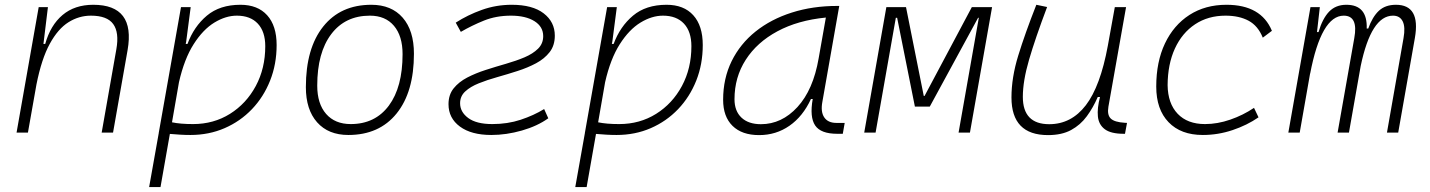

<svg xmlns="http://www.w3.org/2000/svg" viewBox="-20 -547 5899 792"><path d="M48.3 0 139.6 -517.6H177.7L159.2 -365.7H166.5Q188 -442.9 238 -485.1Q288.1 -527.3 364.7 -527.3Q539.1 -527.3 506.3 -340.3L446.3 0H399.4L460 -344.2Q472.2 -413.1 447 -447.8Q421.9 -482.4 355 -482.4Q305.7 -482.4 262.5 -455.3Q219.2 -428.2 185.3 -366.2Q151.4 -304.2 130.4 -198.7L95.2 0Z M642.1 224.6H595.2L635.3 -0.5Q634.8 -0.5 634.3 -0.5L635.3 -1.5L726.6 -517.6H766.6L748 -375.5L746.1 -365.7H753.4Q779.8 -437.5 833.3 -482.4Q886.7 -527.3 971.7 -527.3Q1043 -527.3 1082 -484.1Q1121.1 -440.9 1121.1 -361.3Q1121.1 -282.2 1094.2 -214.6Q1067.4 -147 1019.3 -96.7Q971.2 -46.4 906.5 -18.3Q841.8 9.8 765.6 9.8Q744.1 9.8 723.1 8.5Q702.1 7.3 680.7 5.4ZM689.5 -42.5Q723.6 -35.2 776.4 -35.2Q861.3 -35.2 928.7 -77.4Q996.1 -119.6 1035.2 -192.4Q1074.2 -265.1 1074.2 -356.4Q1074.2 -416.5 1043.5 -449.5Q1012.7 -482.4 957 -482.4Q911.1 -482.4 864.3 -453.9Q817.4 -425.3 778.8 -364.7Q740.2 -304.2 718.3 -208Z M1417 9.8Q1334.5 9.8 1288.1 -42.5Q1241.7 -94.7 1241.7 -187.5Q1241.7 -347.7 1313.2 -437.5Q1384.8 -527.3 1511.7 -527.3Q1594.7 -527.3 1641.1 -474.1Q1687.5 -420.9 1687.5 -325.2Q1687.5 -167.5 1616 -78.9Q1544.4 9.8 1417 9.8ZM1426.8 -35.2Q1527.3 -35.2 1584 -111.3Q1640.6 -187.5 1640.6 -323.7Q1640.6 -398.4 1605.2 -440.4Q1569.8 -482.4 1505.9 -482.4Q1403.8 -482.4 1346.2 -406Q1288.6 -329.6 1288.6 -193.8Q1288.6 -119.1 1325.2 -77.1Q1361.8 -35.2 1426.8 -35.2Z M2006.8 9.8Q1924.3 9.8 1877.2 -24.9Q1830.1 -59.6 1830.1 -117.2Q1830.1 -156.2 1851.3 -182.6Q1872.6 -209 1907.2 -227.1Q1941.9 -245.1 1983.6 -258.5Q2025.4 -272 2067.1 -283.9Q2108.9 -295.9 2143.6 -310.5Q2178.2 -325.2 2199.5 -346.2Q2220.7 -367.2 2220.7 -397.9Q2220.7 -437 2184.6 -459.7Q2148.4 -482.4 2087.4 -482.4Q2026.9 -482.4 1976.6 -462.2Q1926.3 -441.9 1880.9 -415.5L1859.9 -453.6Q1909.2 -485.4 1967.8 -506.3Q2026.4 -527.3 2090.8 -527.3Q2176.8 -527.3 2222.7 -491.9Q2268.6 -456.5 2268.6 -399.9Q2268.6 -359.4 2247.3 -332Q2226.1 -304.7 2191.4 -286.1Q2156.7 -267.6 2115 -254.2Q2073.2 -240.7 2031.5 -229Q1989.7 -217.3 1955.1 -203.4Q1920.4 -189.5 1899.2 -169.9Q1877.9 -150.4 1877.9 -121.1Q1877.9 -85 1911.6 -60.1Q1945.3 -35.2 2010.7 -35.2Q2073.7 -35.2 2127.7 -53Q2181.6 -70.8 2224.6 -97.2L2241.7 -59.1Q2196.8 -26.9 2132.6 -8.5Q2068.4 9.8 2006.8 9.8Z M2399.9 224.6H2353L2393.1 -0.5Q2392.6 -0.5 2392.1 -0.5L2393.1 -1.5L2484.4 -517.6H2524.4L2505.9 -375.5L2503.9 -365.7H2511.2Q2537.6 -437.5 2591.1 -482.4Q2644.5 -527.3 2729.5 -527.3Q2800.8 -527.3 2839.8 -484.1Q2878.9 -440.9 2878.9 -361.3Q2878.9 -282.2 2852.1 -214.6Q2825.2 -147 2777.1 -96.7Q2729 -46.4 2664.3 -18.3Q2599.6 9.8 2523.4 9.8Q2502 9.8 2481 8.5Q2460 7.3 2438.5 5.4ZM2447.3 -42.5Q2481.4 -35.2 2534.2 -35.2Q2619.1 -35.2 2686.5 -77.4Q2753.9 -119.6 2793 -192.4Q2832 -265.1 2832 -356.4Q2832 -416.5 2801.3 -449.5Q2770.5 -482.4 2714.8 -482.4Q2668.9 -482.4 2622.1 -453.9Q2575.2 -425.3 2536.6 -364.7Q2498 -304.2 2476.1 -208Z M3111.3 10.3Q3040.5 10.3 3001.7 -27.8Q2962.9 -65.9 2962.9 -135.3Q2962.9 -223.1 2998 -294.7Q3033.2 -366.2 3096.7 -417Q3160.2 -467.8 3246.1 -495.1Q3332 -522.5 3433.1 -522.5H3441.9L3372.1 -126Q3364.7 -85.4 3380.1 -62.7Q3395.5 -40 3430.2 -40H3464.4L3456.5 4.9H3433.6Q3365.7 4.9 3342.5 -29.5Q3319.3 -64 3332.5 -138.7H3325.2Q3292 -66.9 3236.6 -28.3Q3181.2 10.3 3111.3 10.3ZM3118.7 -34.7Q3204.6 -34.7 3269.5 -105.5Q3334.5 -176.3 3356.9 -306.2L3386.7 -474.6Q3271.5 -463.4 3187 -418Q3102.5 -372.6 3056.2 -300.5Q3009.8 -228.5 3009.8 -137.7Q3009.8 -88.9 3038.6 -61.8Q3067.4 -34.7 3118.7 -34.7Z M3544.9 0 3636.2 -517.6H3717.3L3790.5 -151.4H3793.9L3988.8 -517.6H4072.3L3981 0H3934.1L4017.6 -473.6H4014.6L3815.4 -107.4H3753.9L3680.7 -473.6H3675.3L3591.8 0Z M4303.2 10.3Q4152.3 10.3 4152.3 -145Q4152.3 -227.1 4180.2 -317.6Q4208 -408.2 4254.9 -527.3L4299.3 -518.1Q4250.5 -388.7 4224.9 -300.8Q4199.2 -212.9 4199.2 -147.5Q4199.2 -34.7 4308.1 -34.7Q4398.9 -34.7 4459 -112.8Q4519 -190.9 4549.8 -358.4L4578.6 -517.6H4625L4552.2 -106.9Q4546.4 -73.2 4561.8 -58.1Q4577.1 -43 4620.1 -40.5L4628.9 -40L4620.6 4.9H4615.2Q4562.5 4.9 4537.4 -13.9Q4512.2 -32.7 4508.8 -66.7Q4505.4 -100.6 4517.6 -147H4508.3Q4489.3 -103 4463.1 -67.4Q4437 -31.7 4398.4 -10.7Q4359.9 10.3 4303.2 10.3Z M4950.7 -35.2Q5002 -35.2 5054.9 -53.5Q5107.9 -71.8 5152.8 -102.1L5171.4 -63Q5124 -30.3 5064.2 -10.3Q5004.4 9.8 4941.4 9.8Q4851.1 9.8 4800.3 -43Q4749.5 -95.7 4749.5 -189.9Q4749.5 -292 4785.4 -367.7Q4821.3 -443.4 4886.5 -485.4Q4951.7 -527.3 5039.1 -527.3Q5182.1 -527.3 5226.6 -419.9L5189 -391.6Q5169.4 -440.4 5130.6 -461.4Q5091.8 -482.4 5035.2 -482.4Q4963.4 -482.4 4909.7 -446.8Q4856 -411.1 4826.4 -346.7Q4796.9 -282.2 4796.4 -195.8Q4797.4 -120.1 4837.9 -77.6Q4878.4 -35.2 4950.7 -35.2Z M5424.3 -517.6 5412.6 -414.6H5418.9Q5435.1 -470.2 5462.4 -498.8Q5489.7 -527.3 5533.7 -527.3Q5621.1 -527.3 5617.7 -429.2H5624Q5641.1 -477.5 5667.7 -502.4Q5694.3 -527.3 5738.3 -527.3Q5840.3 -527.3 5816.4 -390.6L5747.6 0H5701.2L5769.5 -389.6Q5777.8 -435.5 5766.1 -459Q5754.4 -482.4 5726.1 -482.4Q5636.2 -482.4 5592.8 -274.4L5544.4 0H5497.6L5566.4 -389.6Q5583.5 -482.4 5522.9 -482.4Q5430.2 -482.4 5384.3 -242.7V-244.6L5341.3 0H5294.4L5385.7 -517.6Z"/></svg>

Font: Cascadia Code ExtraLight
Style: Italic
Weight: 200
Italic angle: -10°
Monospace: yes
Designer: Aaron Bell
Foundry: Saja Typeworks
Version: Version 2404.023; ttfautohint (v1.8.4)